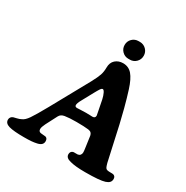

<svg xmlns="http://www.w3.org/2000/svg" viewBox="-216 -1069 1208 1248"><g transform="rotate(30 388.0 -445.0)"><path d="M466.8 -902.3H472.2H477.1Q504.9 -902.3 524.2 -883.1Q543.5 -863.8 543.5 -835.9Q543.5 -808.1 524.2 -788.8Q504.9 -769.5 477.1 -769.5Q473.6 -769.5 472.2 -770Q470.7 -769.5 466.8 -769.5Q439 -769.5 419.7 -788.8Q400.4 -808.1 400.4 -835.9Q400.4 -863.8 419.7 -883.1Q439 -902.3 466.8 -902.3ZM255.9 -215.3 211.9 -130.4Q198.2 -103 198.2 -88.4Q198.2 -69.3 215.8 -66.4Q223.6 -64.9 235.1 -64.5Q246.6 -64 252 -63Q269 -58.1 269 -36.1Q269 -21 259.3 -11.2Q249.5 -1.5 229.2 3.2Q209 7.8 187.5 9.5Q166 11.2 133.3 11.2Q56.2 11.2 21.2 1.5Q-13.7 -8.3 -13.7 -36.1Q-13.7 -46.9 -7.6 -54.9Q-1.5 -63 8.8 -66.4Q13.2 -67.9 31.7 -72Q50.3 -76.2 62.5 -83Q83.5 -90.8 106 -123.3Q128.4 -155.8 174.8 -239.3L331.1 -522.5Q355.5 -567.9 363.8 -593Q372.1 -618.2 372.1 -648.9Q372.1 -687 395.3 -707.5Q418.5 -728 452.6 -728Q494.1 -728 520.8 -697Q547.4 -666 568.8 -598.6Q586.9 -541.5 603.8 -477.1Q620.6 -412.6 629.6 -372.6Q638.7 -332.5 656.2 -252.4Q673.8 -172.4 681.2 -139.6Q684.6 -123 686.5 -115.5Q688.5 -107.9 692.1 -96.7Q695.8 -85.4 700.2 -80.3Q704.6 -75.2 710.9 -73.7Q721.2 -71.3 735.6 -71.5Q750 -71.8 756.8 -70.3Q774.4 -64.9 774.4 -44.9Q774.4 -28.3 765.1 -18.6Q755.9 -8.8 737.8 -2.9Q700.7 9.3 591.3 9.3Q516.6 9.3 478 -1.5Q439 -10.3 439 -38.1Q439 -58.6 457.5 -65.4Q463.4 -66.9 474.4 -66.2Q485.4 -65.4 492.7 -66.4Q503.9 -67.9 510.5 -75.9Q517.1 -84 517.1 -95.7Q517.1 -106.9 514.6 -123L502 -212.9Q499.5 -225.6 492.2 -232.7Q484.9 -239.7 470.2 -241.7Q439 -245.6 380.4 -245.6Q326.2 -245.6 293.5 -240.2Q266.6 -235.8 255.9 -215.3ZM404.3 -328.1Q419.4 -328.1 433.8 -327.4Q448.2 -326.7 452.1 -326.7Q473.1 -326.7 473.1 -346.7Q473.1 -350.6 466.3 -382.3L451.7 -456.1Q446.3 -481 437.7 -498.5Q429.2 -516.1 421.4 -516.1Q417.5 -516.1 413.3 -512.9Q409.2 -509.8 403.8 -501.5Q398.4 -493.2 395 -487.1Q391.6 -481 383.8 -467.3L335.4 -378.4Q321.3 -353 321.3 -338.9Q321.3 -325.7 337.9 -325.7Q339.4 -325.7 365 -326.9Q390.6 -328.1 404.3 -328.1Z"/></g></svg>

Font: Cooper*
Style: Bold Italic
Weight: 700
Italic angle: -7°
Designer: Owen Earl
Foundry: indestructible type*
Version: Version 0.001